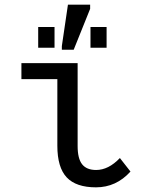

<svg xmlns="http://www.w3.org/2000/svg" viewBox="-20 -802 640 832"><path d="M316.4 -168.9Q316.4 -114.7 335.9 -90.1Q355.5 -65.4 396.5 -65.4Q450.2 -65.4 499.5 -117.2L545.4 -58.6Q483.4 9.8 396 9.8Q309.6 9.8 269 -33.4Q228.5 -76.7 228.5 -170.4V-459H72.8V-528.3H316.4ZM248 -586.4V-602.5L274.4 -781.7H370.6V-763.7L299.3 -586.4ZM372.1 -595.2V-685.1H441.9V-595.2ZM145.5 -595.2V-685.1H216.3V-595.2Z"/></svg>

Font: Cousine
Style: Regular
Weight: 400
Monospace: yes
Designer: Steve Matteson
Foundry: Ascender Corporation
Version: Version 1.20